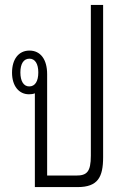

<svg xmlns="http://www.w3.org/2000/svg" viewBox="-20 -762 513 782"><path d="M400 -742H350V-128C350 -61 333 -47 290 -47H172V-460C172 -520 145 -556 100 -556C56 -556 29 -521 29 -466C29 -412 57 -378 98 -378C107 -378 115 -379 122 -382V0H296C379 0 400 -41 400 -122ZM99 -410C76 -410 63 -432 63 -467C63 -502 76 -523 100 -523C123 -523 136 -502 136 -467C136 -431 123 -410 99 -410Z"/></svg>

Font: Noto Sans Thai Looped ExtraCondensed Light
Style: Regular
Weight: 300
Width: 2
Designer: Sasikarn Vongin, Ben Mitchell
Foundry: The Fontpad Ltd
Version: Version 1.001